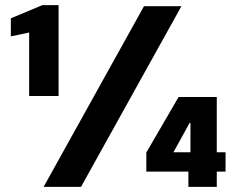

<svg xmlns="http://www.w3.org/2000/svg" viewBox="-20 -724 917 744"><path d="M93 -352V-598L22 -583V-653L144 -704H207V-352ZM149 0 538 -700H683L294 0ZM710 0V-59H547V-133L672 -348H820V-134H854V-59H820V0ZM652 -134H718V-248H715Z"/></svg>

Font: DM Sans 36pt Black
Style: Regular
Weight: 900
Designer: Colophon Foundry, Jonny Pinhorn
Foundry: Colophon Foundry
Version: Version 4.004;gftools[0.9.30]